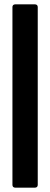

<svg xmlns="http://www.w3.org/2000/svg" viewBox="-20 -780 230 880"><path d="M141 80C148 80 153 75 153 68V-748C153 -755 148 -760 141 -760H49C42 -760 37 -755 37 -748V68C37 75 42 80 49 80Z"/></svg>

Font: Barlow SemiBold Numbers
Style: Regular
Weight: 600
Designer: Jeremy Tribby
Foundry: Tribby Type
Version: Version 1.408